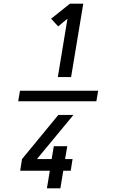

<svg xmlns="http://www.w3.org/2000/svg" viewBox="-20 -868 640 1056"><path d="M510 -311H80L90 -369H520ZM298 -444 351 -765 300 -723 261 -765 365 -848H438L371 -444ZM238 168 254 71H91L101 7L301 -236H384L183 7H264L276 -64H350L338 7H379L369 71H328L312 168Z"/></svg>

Font: Iosevka Medium Extended
Style: Italic
Weight: 500
Width: 7
Italic angle: -9°
Monospace: yes
Designer: Belleve Invis
Foundry: Belleve Invis
Version: Version 32.5.0; ttfautohint (v1.8.4)